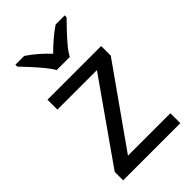

<svg xmlns="http://www.w3.org/2000/svg" viewBox="-230 -848 931 931"><g transform="rotate(-45 235.0 -383.0)"><path d="M431 0H39V-58L327 -468H56V-536H424V-470L140 -68H431ZM189 -606Q176 -629 154 -655.5Q132 -682 108 -708Q84 -734 66 -753V-766H126Q152 -749 180 -725Q208 -701 233 -674Q260 -701 288 -725Q316 -749 342 -766H404V-753Q385 -734 360.5 -708Q336 -682 313.5 -655.5Q291 -629 279 -606Z"/></g></svg>

Font: Noto Sans Meroitic
Style: Regular
Weight: 400
Designer: Monotype Design Team
Foundry: Monotype Imaging Inc.
Version: Version 2.002; ttfautohint (v1.8.4.7-5d5b)